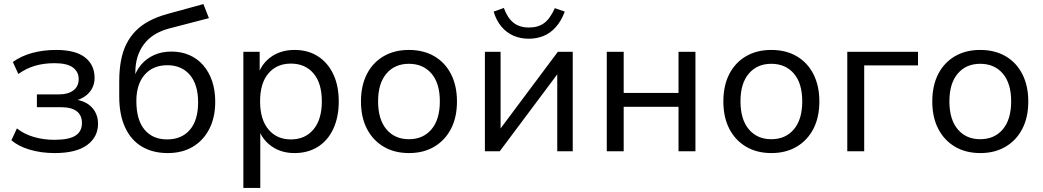

<svg xmlns="http://www.w3.org/2000/svg" viewBox="-20 -742 5119 942"><path d="M248 9Q183 9 126.5 -7.5Q70 -24 36 -54L63 -112Q98 -84 146 -70Q194 -56 246 -56Q318 -56 350 -76.5Q382 -97 382 -138Q382 -177 356 -196.5Q330 -216 280 -216H161V-279H271Q314 -279 340 -298.5Q366 -318 366 -354Q366 -390 337.5 -411Q309 -432 247 -432Q196 -432 152.5 -419.5Q109 -407 70 -379L43 -438Q85 -468 139 -482.5Q193 -497 256 -497Q350 -497 397 -460.5Q444 -424 444 -360Q444 -315 414 -284Q384 -253 333 -245V-255Q373 -253 401.5 -237.5Q430 -222 445.5 -195.5Q461 -169 461 -135Q461 -70 407.5 -30.5Q354 9 248 9Z M803 9Q730 9 676.5 -22.5Q623 -54 594 -116.5Q565 -179 565 -268V-344Q565 -398 573.5 -444Q582 -490 600 -526Q618 -562 646 -590.5Q674 -619 713 -639.5Q752 -660 803 -674L978 -722L1005 -653L809 -602Q727 -580 685.5 -524Q644 -468 644 -387V-350H634Q646 -393 672 -424Q698 -455 736 -472Q774 -489 821 -489Q869 -489 908.5 -472Q948 -455 976.5 -422.5Q1005 -390 1020.5 -344.5Q1036 -299 1036 -243Q1036 -166 1007 -109.5Q978 -53 926 -22Q874 9 803 9ZM800 -58Q871 -58 911.5 -105Q952 -152 952 -240Q952 -327 911.5 -374.5Q871 -422 801 -422Q730 -422 689.5 -375Q649 -328 649 -247Q649 -154 689 -106Q729 -58 800 -58Z M1174 180V-488H1254V-375H1246Q1264 -431 1311.5 -464Q1359 -497 1425 -497Q1491 -497 1539.5 -466Q1588 -435 1615 -378.5Q1642 -322 1642 -244Q1642 -168 1615.5 -110.5Q1589 -53 1540 -22Q1491 9 1425 9Q1360 9 1313 -24Q1266 -57 1248 -111H1257V180ZM1407 -58Q1477 -58 1518 -107Q1559 -156 1559 -245Q1559 -334 1518 -382Q1477 -430 1407 -430Q1338 -430 1297 -382Q1256 -334 1256 -245Q1256 -156 1297 -107Q1338 -58 1407 -58Z M1987 9Q1915 9 1862 -22.5Q1809 -54 1780 -110.5Q1751 -167 1751 -244Q1751 -322 1780 -378.5Q1809 -435 1862 -466Q1915 -497 1986 -497Q2058 -497 2111 -466Q2164 -435 2193 -378Q2222 -321 2222 -244Q2222 -167 2193 -110.5Q2164 -54 2111 -22.5Q2058 9 1987 9ZM1986 -59Q2056 -59 2097 -107.5Q2138 -156 2138 -245Q2138 -333 2097 -381Q2056 -429 1986 -429Q1917 -429 1876 -381Q1835 -333 1835 -245Q1835 -156 1876 -107.5Q1917 -59 1986 -59Z M2359 0V-488H2436V-85H2416L2717 -488H2790V0H2714V-404H2734L2432 0ZM2574 -552Q2534 -552 2500 -566.5Q2466 -581 2440.5 -611Q2415 -641 2402 -685L2452 -703Q2470 -653 2500 -630Q2530 -607 2575 -607Q2620 -607 2649.5 -628.5Q2679 -650 2702 -702L2751 -685Q2733 -638 2706.5 -608.5Q2680 -579 2646.5 -565.5Q2613 -552 2574 -552Z M2957 0V-488H3040V-286H3309V-488H3392V0H3309V-218H3040V0Z M3765 9Q3693 9 3640 -22.5Q3587 -54 3558 -110.5Q3529 -167 3529 -244Q3529 -322 3558 -378.5Q3587 -435 3640 -466Q3693 -497 3764 -497Q3836 -497 3889 -466Q3942 -435 3971 -378Q4000 -321 4000 -244Q4000 -167 3971 -110.5Q3942 -54 3889 -22.5Q3836 9 3765 9ZM3764 -59Q3834 -59 3875 -107.5Q3916 -156 3916 -245Q3916 -333 3875 -381Q3834 -429 3764 -429Q3695 -429 3654 -381Q3613 -333 3613 -245Q3613 -156 3654 -107.5Q3695 -59 3764 -59Z M4137 0V-488H4484V-421H4220V0Z M4790 9Q4718 9 4665 -22.5Q4612 -54 4583 -110.5Q4554 -167 4554 -244Q4554 -322 4583 -378.5Q4612 -435 4665 -466Q4718 -497 4789 -497Q4861 -497 4914 -466Q4967 -435 4996 -378Q5025 -321 5025 -244Q5025 -167 4996 -110.5Q4967 -54 4914 -22.5Q4861 9 4790 9ZM4789 -59Q4859 -59 4900 -107.5Q4941 -156 4941 -245Q4941 -333 4900 -381Q4859 -429 4789 -429Q4720 -429 4679 -381Q4638 -333 4638 -245Q4638 -156 4679 -107.5Q4720 -59 4789 -59Z"/></svg>

Font: Nunito Sans 11pt
Style: Regular
Weight: 400
Version: Version 3.101;gftools[0.9.27]